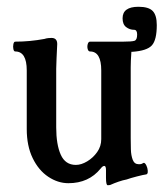

<svg xmlns="http://www.w3.org/2000/svg" viewBox="-20 -530 486 567"><path d="M298 17Q293 17 293 -5V-28Q293 -40 288 -40Q283 -40 277 -32Q242 11 182 11Q151 11 122.5 -8Q94 -27 76.5 -63Q59 -99 59 -149V-322Q59 -378 25 -378Q21 -378 19.5 -385Q18 -392 19.5 -399.5Q21 -407 25 -407Q68 -407 111 -415Q117 -417 123 -417.5Q129 -418 132 -418Q149 -418 149 -400Q148 -376 147 -357.5Q146 -339 146 -327V-154Q146 -103 159.5 -73Q173 -43 204 -43Q220 -43 237.5 -53.5Q255 -64 267 -81Q279 -98 279 -119V-322Q279 -378 246 -378Q241 -378 239 -385Q237 -392 239 -399.5Q241 -407 246 -407H344Q369 -407 377 -409.5Q385 -412 385 -428Q385 -442 376 -442Q363 -442 352.5 -450Q342 -458 342 -476Q342 -510 389 -510Q419 -510 431 -497.5Q443 -485 443 -456Q443 -412 428.5 -396Q414 -380 371 -377Q369 -377 368 -377Q366 -349 366 -331V-122Q366 -107 366.5 -89Q367 -71 372 -58Q377 -45 390 -45Q396 -45 398 -46Q400 -47 404 -49Q410 -50 415 -34Q419 -17 412 -15Q404 -14 384.5 -9Q365 -4 354 0Q343 2 330 6.5Q317 11 306 16Q303 17 298 17Z"/></svg>

Font: Junicode Two Beta Condensed Medium
Style: Regular
Weight: 500
Width: 3
Designer: Peter S. Baker
Foundry: Briery Creek Software
Version: Version 1.053; ttfautohint (v1.8.4)